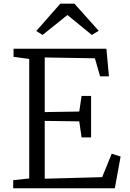

<svg xmlns="http://www.w3.org/2000/svg" viewBox="-20 -1003 690 1023"><path d="M50.3 -43 135.7 -52.2V-689L52.2 -700.2V-743.2H546.9L560.5 -596.2H513.2L485.8 -692.4L218.3 -696.8V-405.8L402.3 -408.7L414.6 -491.7H465.3V-271H414.6L402.3 -356.4L218.3 -358.9V-50.8L524.4 -59.1L575.2 -184.1L622.6 -168.9L591.8 0H50.3ZM173.3 -837.9 301.3 -983.4H376.5L505.9 -838.9L469.2 -816.9L339.4 -922.9L206.5 -816.9Z"/></svg>

Font: MerriweatherLight
Style: Regular
Weight: 300
Designer: Eben Sorkin ( sorkintype@gmail.com )
Foundry: Eben Sorkin
Version: Version 1.055; ttfautohint (v1.4.1)